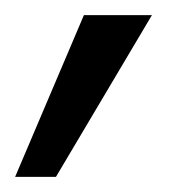

<svg xmlns="http://www.w3.org/2000/svg" viewBox="-28 -112 255 254"><path d="M46 122H-8L83 -92H173Z"/></svg>

Font: Hind Jalandhar Light
Style: Regular
Weight: 300
Designer: Namrata Goyal
Foundry: Indian Type Foundry
Version: Version 0.702;PS 1.0;hotconv 1.0.81;makeotf.lib2.5.63406